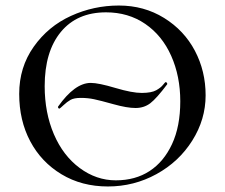

<svg xmlns="http://www.w3.org/2000/svg" viewBox="-20 -656 806 688"><path d="M579.1 -354Q541 -303.2 518.6 -286.1Q496.1 -269 465.6 -269Q435.1 -269 387 -282.5Q338.9 -295.9 316.9 -300.5Q294.9 -305.2 270 -305.2Q245.1 -305.2 232.7 -298.1Q220.2 -291 207.8 -279.3Q195.3 -267.6 193.1 -266.8Q190.9 -266.1 189 -269Q187 -272 188 -273.9Q248 -358.9 305.2 -358.9Q333 -358.9 393.6 -340.8Q454.1 -322.8 488.5 -323Q522.9 -323.2 539.6 -332.5Q556.2 -341.8 564 -351.8Q571.8 -361.8 574 -361.8Q576.2 -361.8 578.1 -358.9Q580.1 -356 579.1 -354ZM359.9 -611.8Q255.9 -611.8 198 -541.5Q140.1 -471.2 140.1 -347.2Q140.1 -252 173.1 -175Q206.1 -98.1 265.6 -54Q325.2 -9.8 395 -9.8Q464.8 -9.8 515.9 -43Q566.9 -76.2 596.4 -139.6Q626 -203.1 626 -293Q626 -382.8 593.5 -455.8Q561 -528.8 500.5 -570.3Q439.9 -611.8 359.9 -611.8ZM88.4 -149.7Q48.8 -224.1 48.8 -319.6Q48.8 -415 100.8 -488.5Q152.8 -562 234.4 -599.1Q315.9 -636.2 406 -636.2Q496.1 -636.2 568.1 -591.6Q640.1 -546.9 678.5 -473.9Q716.8 -400.9 716.8 -314.5Q716.8 -228 668.9 -152.1Q621.1 -76.2 540.5 -32Q460 12.2 366.5 12.2Q272.9 12.2 200.4 -31.5Q127.9 -75.2 88.4 -149.7Z"/></svg>

Font: Cormorant-Medium
Style: Regular
Weight: 500
Designer: Christian Thalmann (Catharsis Fonts)
Version: Version 3.000